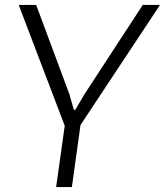

<svg xmlns="http://www.w3.org/2000/svg" viewBox="-20 -760 670 780"><path d="M243 -249 56 -740H127L262 -377L280 -314H286L323 -377L560 -740H630L307 -252L272 0H208Z"/></svg>

Font: Plata Sans Light
Style: Italic
Weight: 300
Italic angle: -8°
Designer: Pablo Impallari, Andres Torresi, & Cristiano Sobral
Foundry: Pablo Impallari, Andres Torresi, & Cristiano Sobral
Version: Version 1.00;December 28, 2019;FontCreator 12.0.0.2547 64-bi